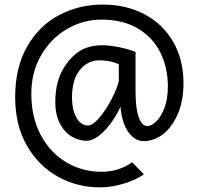

<svg xmlns="http://www.w3.org/2000/svg" viewBox="-20 -706 871 841"><path d="M417.5 114.7Q319.3 114.7 234.6 68.4Q149.9 22 98.1 -67.6Q46.4 -157.2 46.4 -280.8Q46.4 -410.2 98.6 -501.7Q150.9 -593.3 238.3 -639.6Q325.7 -686 429.7 -686Q533.2 -686 613.5 -643.3Q693.8 -600.6 738.8 -522.5Q783.7 -444.3 783.7 -341.8Q783.7 -264.2 758.8 -206.5Q733.9 -148.9 694.1 -118.4Q654.3 -87.9 610.4 -87.9Q581.5 -87.9 559.1 -108.2Q536.6 -128.4 523.4 -163.1Q510.3 -197.8 507.8 -239.3Q494.1 -207 469.5 -171.9Q444.8 -136.7 415.3 -113Q385.7 -89.4 358.9 -89.4Q324.7 -89.4 293.2 -108.4Q261.7 -127.4 241.9 -165.8Q222.2 -204.1 222.2 -258.8Q222.2 -348.1 258.8 -407.7Q290.5 -459 330.8 -483.4Q371.1 -507.8 429.7 -507.8Q459.5 -507.8 500.7 -499.5Q542 -491.2 573.7 -478.5V-307.6Q573.7 -230.5 587.9 -192.1Q602.1 -153.8 625 -153.8Q643.1 -153.8 664.3 -174.1Q685.5 -194.3 700.4 -233.6Q715.3 -272.9 715.3 -327.1Q715.3 -409.7 682.1 -476.3Q648.9 -543 583.3 -581.5Q517.6 -620.1 424.8 -620.1Q344.2 -620.1 273.4 -578.9Q202.6 -537.6 159.9 -463.6Q117.2 -389.6 117.2 -295.4Q117.2 -192.9 158.2 -115.2Q199.2 -37.6 269.5 4.4Q339.8 46.4 424.8 46.4Q499 46.4 559.1 4.9L610.4 57.6Q573.7 83 520.3 98.9Q466.8 114.7 417.5 114.7ZM415 -441.9Q387.2 -441.9 361.8 -427.7Q336.4 -413.6 317.4 -380.9Q307.1 -363.3 301.3 -336.4Q295.4 -309.6 295.4 -280.8Q295.4 -239.7 305.2 -211.7Q314.9 -183.6 330.8 -169.9Q346.7 -156.2 365.2 -156.2Q385.7 -156.2 414.6 -189.9Q443.4 -223.6 468 -270.5Q492.7 -317.4 500.5 -351.6V-424.8Q486.8 -431.6 463.4 -436.8Q439.9 -441.9 415 -441.9Z"/></svg>

Font: Lesson One
Style: Regular
Weight: 400
Designer: But Ko, Victor Gaultney, Annie Olsen, Julie Remington, Don Collingsworth, Eric Hays, Becca Hirsbrunner
Version: Version 1.100